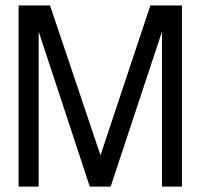

<svg xmlns="http://www.w3.org/2000/svg" viewBox="-20 -690 742 710"><path d="M652.8 0H579.1V-573.2L389.2 0H312L123 -573.2V0H48.8V-669.9H165L351.6 -115.7L536.1 -669.9H652.8Z"/></svg>

Font: SengBuhan
Style: Regular
Weight: 400
Designer: John M. Durdin
Foundry: Lao Script for Windows
Version: Version 1.400